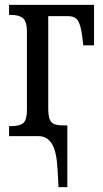

<svg xmlns="http://www.w3.org/2000/svg" viewBox="-20 -556 419 784"><path d="M215 135Q211 61 191.5 30.5Q172 0 138 0H17V-41H27Q61 -41 75.5 -54Q90 -67 90 -108V-426Q90 -467 74.5 -481Q59 -495 27 -495H17V-536H364V-371H320L316 -406Q310 -453 298.5 -471.5Q287 -490 258 -490H177V-116Q177 -85 182.5 -70Q188 -55 201 -49.5Q214 -44 239 -44H255V208H219Z"/></svg>

Font: Noto Serif Cond
Style: Regular
Weight: 400
Width: 3
Designer: Monotype Design Team
Foundry: Monotype Imaging Inc.
Version: Version 1.001